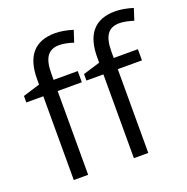

<svg xmlns="http://www.w3.org/2000/svg" viewBox="-135 -891 990 1017"><g transform="rotate(-20 360.5 -382.5)"><path d="M666 -472.2H529.8V0H448.7V-472.2H353V-508.8L448.7 -538.1V-567.9Q448.7 -765.1 621.1 -765.1Q663.6 -765.1 720.7 -748L699.7 -683.1Q652.8 -698.2 619.6 -698.2Q573.7 -698.2 551.8 -667.7Q529.8 -637.2 529.8 -569.8V-535.2H666ZM327.1 -472.2H190.9V0H109.9V-472.2H14.2V-508.8L109.9 -538.1V-567.9Q109.9 -765.1 282.2 -765.1Q324.7 -765.1 381.8 -748L360.8 -683.1Q314 -698.2 280.8 -698.2Q234.9 -698.2 212.9 -667.7Q190.9 -637.2 190.9 -569.8V-535.2H327.1Z"/></g></svg>

Font: f01722094
Style: Regular
Weight: 400
Foundry: Ascender Corporation
Version: Version 1.10